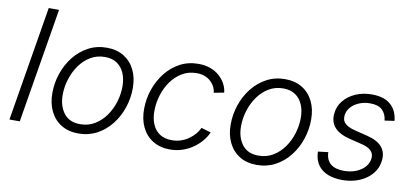

<svg xmlns="http://www.w3.org/2000/svg" viewBox="-69 -957 2577 1198"><g transform="rotate(10 1219.5 -358.5)"><path d="M220.2 -727.5 99.6 0H34.2L154.8 -727.5Z M471.7 11.2Q409.2 11.2 363.8 -16.4Q318.4 -43.9 293.7 -93.8Q269 -143.6 269 -209.5Q269 -272.9 289.3 -333.3Q309.6 -393.6 347.4 -441.7Q385.3 -489.7 438 -518.3Q490.7 -546.9 555.7 -546.9Q618.2 -546.9 663.6 -519.3Q709 -491.7 733.6 -442.1Q758.3 -392.6 758.3 -326.2Q758.3 -262.2 738 -201.9Q717.8 -141.6 679.7 -93.3Q641.6 -44.9 588.9 -16.8Q536.1 11.2 471.7 11.2ZM473.1 -47.9Q524.4 -47.9 565.2 -72.5Q606 -97.2 634.5 -137.7Q663.1 -178.2 678 -227.3Q692.9 -276.4 692.9 -325.2Q692.9 -372.6 677.2 -409.2Q661.6 -445.8 630.9 -466.8Q600.1 -487.8 554.2 -487.8Q503.4 -487.8 462.9 -463.6Q422.4 -439.5 393.8 -398.9Q365.2 -358.4 349.9 -309.1Q334.5 -259.8 334.5 -209.5Q334.5 -139.2 369.4 -93.5Q404.3 -47.9 473.1 -47.9Z M1052.2 10.3Q989.3 10.3 943.6 -17.8Q897.9 -45.9 873.5 -96.4Q849.1 -147 850.1 -213.9Q850.6 -276.9 871.3 -336.4Q892.1 -396 929.7 -443.6Q967.3 -491.2 1019.5 -519Q1071.8 -546.9 1136.2 -546.9Q1178.7 -546.9 1212.4 -534.4Q1246.1 -522 1270 -500.5Q1293.9 -479 1307.9 -452.6Q1321.8 -426.3 1324.7 -397.9L1260.7 -385.7Q1259.3 -403.3 1250.5 -421.4Q1241.7 -439.5 1226.3 -454.3Q1210.9 -469.2 1188.5 -478.5Q1166 -487.8 1134.8 -487.8Q1084 -487.8 1043.7 -463.9Q1003.4 -439.9 974.9 -400.1Q946.3 -360.4 931.2 -311.5Q916 -262.7 915.5 -213.4Q914.6 -165.5 929.7 -128.2Q944.8 -90.8 975.8 -69.8Q1006.8 -48.8 1053.7 -48.8Q1085.9 -48.8 1113.5 -58.6Q1141.1 -68.4 1162.8 -84.5Q1184.6 -100.6 1200 -119.4Q1215.3 -138.2 1223.6 -156.7L1284.7 -138.7Q1272.5 -110.4 1250.2 -83.7Q1228 -57.1 1197.8 -35.9Q1167.5 -14.6 1130.6 -2.2Q1093.8 10.3 1052.2 10.3Z M1601.6 11.2Q1539.1 11.2 1493.7 -16.4Q1448.2 -43.9 1423.6 -93.8Q1398.9 -143.6 1398.9 -209.5Q1398.9 -272.9 1419.2 -333.3Q1439.5 -393.6 1477.3 -441.7Q1515.1 -489.7 1567.9 -518.3Q1620.6 -546.9 1685.5 -546.9Q1748 -546.9 1793.5 -519.3Q1838.9 -491.7 1863.5 -442.1Q1888.2 -392.6 1888.2 -326.2Q1888.2 -262.2 1867.9 -201.9Q1847.7 -141.6 1809.6 -93.3Q1771.5 -44.9 1718.8 -16.8Q1666 11.2 1601.6 11.2ZM1603 -47.9Q1654.3 -47.9 1695.1 -72.5Q1735.8 -97.2 1764.4 -137.7Q1793 -178.2 1807.9 -227.3Q1822.8 -276.4 1822.8 -325.2Q1822.8 -372.6 1807.1 -409.2Q1791.5 -445.8 1760.7 -466.8Q1730 -487.8 1684.1 -487.8Q1633.3 -487.8 1592.8 -463.6Q1552.2 -439.5 1523.7 -398.9Q1495.1 -358.4 1479.7 -309.1Q1464.4 -259.8 1464.4 -209.5Q1464.4 -139.2 1499.3 -93.5Q1534.2 -47.9 1603 -47.9Z M2143.6 11.2Q2091.3 11.2 2052.5 -4.4Q2013.7 -20 1991.2 -50.3Q1968.8 -80.6 1965.3 -123.5Q1964.8 -127.9 1964.8 -130.4Q1964.8 -132.8 1964.8 -137.2L2028.8 -145Q2030.3 -95.2 2060.3 -71Q2090.3 -46.9 2144.5 -46.9Q2187 -46.9 2221.7 -61Q2256.3 -75.2 2277.6 -99.9Q2298.8 -124.5 2301.3 -155.8Q2303.2 -183.6 2284.9 -201.9Q2266.6 -220.2 2227.5 -230L2142.6 -251Q2078.6 -267.1 2048.6 -301.3Q2018.6 -335.4 2023.4 -387.2Q2027.3 -434.6 2056.9 -470.7Q2086.4 -506.8 2132.8 -526.9Q2179.2 -546.9 2234.4 -546.9Q2308.1 -546.9 2349.1 -514.2Q2390.1 -481.4 2399.4 -425.8Q2400.4 -421.4 2400.9 -417.5Q2401.4 -413.6 2401.4 -408.7L2340.3 -399.9Q2336.4 -440.9 2311.3 -465.6Q2286.1 -490.2 2233.4 -490.2Q2194.8 -490.2 2162.6 -476.3Q2130.4 -462.4 2110.6 -438.7Q2090.8 -415 2088.9 -384.8Q2086.4 -355.5 2106 -337.2Q2125.5 -318.8 2169.9 -307.6L2250.5 -287.6Q2314 -272 2343.5 -238.5Q2373 -205.1 2367.7 -154.3Q2364.7 -117.2 2346.2 -86.9Q2327.6 -56.6 2297.1 -34.4Q2266.6 -12.2 2227.3 -0.5Q2188 11.2 2143.6 11.2Z"/></g></svg>

Font: Inter 18pt Light
Style: Italic
Weight: 300
Italic angle: -9.3988°
Designer: Rasmus Andersson
Foundry: rsms
Version: Version 4.001;git-66647c0bb